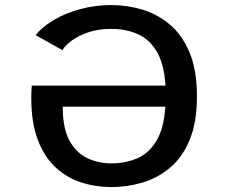

<svg xmlns="http://www.w3.org/2000/svg" viewBox="-20 -726 915 758"><path d="M420 12.5Q357 12.5 300 -6Q243 -24.5 198.8 -65.8Q154.5 -107 129 -174.5Q103.5 -242 103.5 -340Q103.5 -348.5 104 -364Q104.5 -379.5 105.5 -388H633.5Q628 -473.5 599 -522.2Q570 -571 523.5 -591.5Q477 -612 418.5 -612Q368.5 -612 328.8 -598.5Q289 -585 262.8 -565.5Q236.5 -546 226.5 -528L120.5 -587.5Q147.5 -620.5 193.2 -647.5Q239 -674.5 297.5 -690.2Q356 -706 420.5 -706Q481.5 -706 541.2 -688.2Q601 -670.5 650 -629.5Q699 -588.5 728.2 -519Q757.5 -449.5 757.5 -346.5Q757.5 -243 728.8 -173.8Q700 -104.5 651.2 -63.8Q602.5 -23 542.5 -5.2Q482.5 12.5 420 12.5ZM420.5 -81Q473 -81 519 -99.8Q565 -118.5 595.8 -167Q626.5 -215.5 633 -305H228V-299.5Q228 -219.5 254 -171.5Q280 -123.5 323.5 -102.2Q367 -81 420.5 -81Z"/></svg>

Font: Trispace SemiExpanded Medium
Style: Regular
Weight: 500
Width: 6
Designer: Tyler Finck
Foundry: Etcetera Type Company
Version: Version 1.210; ttfautohint (v1.8.3)